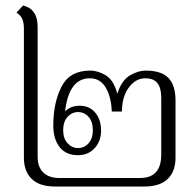

<svg xmlns="http://www.w3.org/2000/svg" viewBox="-20 -679 701 699"><path d="M67 -105V-576Q67 -595 61.5 -609Q56 -623 40 -633L64 -659Q117 -646 117 -582V-109Q117 -71 137.5 -51Q158 -31 196 -31H490Q567 -31 567 -116V-324Q567 -359 553 -376.5Q539 -394 509 -394Q474 -394 449 -360.5Q424 -327 424 -273H387Q385 -326 365 -360Q345 -394 307 -394Q231 -394 217 -274Q238 -294 270 -294Q306 -294 327 -268.5Q348 -243 348 -204Q348 -165 324.5 -139.5Q301 -114 264 -114Q220 -114 197 -143.5Q174 -173 174 -222Q174 -305 204 -363.5Q234 -422 308 -422Q337 -422 365.5 -404.5Q394 -387 407 -338Q423 -387 453 -404.5Q483 -422 510 -422Q567 -422 593 -395.5Q619 -369 619 -312V-105Q619 -55 590.5 -27.5Q562 0 506 0H179Q124 0 95.5 -27.5Q67 -55 67 -105ZM318 -205Q318 -236 302.5 -253.5Q287 -271 264 -271Q242 -271 226 -253.5Q210 -236 210 -205Q210 -175 226 -157.5Q242 -140 264 -140Q287 -140 302.5 -157.5Q318 -175 318 -205Z"/></svg>

Font: Taviraj ExtraLight
Style: Regular
Weight: 200
Designer: Katatrad Team
Foundry: CadsonDemak
Version: Version 1.030